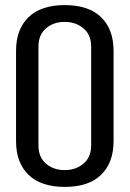

<svg xmlns="http://www.w3.org/2000/svg" viewBox="-20 -727 509 754"><path d="M426 -173Q426 -88 377 -40.5Q328 7 234.5 7Q141 7 92 -40.5Q43 -88 43 -173V-527Q43 -612 92 -659.5Q141 -707 234.5 -707Q328 -707 377 -659.5Q426 -612 426 -527ZM131 -156Q131 -110 160.5 -84.5Q190 -59 234 -59Q278 -59 308 -84.5Q338 -110 338 -156V-544Q338 -590 308 -615.5Q278 -641 234 -641Q190 -641 160.5 -615.5Q131 -590 131 -544Z"/></svg>

Font: Homenaje
Style: Regular
Weight: 400
Version: Version 1.002